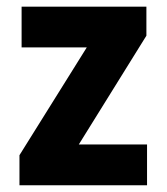

<svg xmlns="http://www.w3.org/2000/svg" viewBox="-20 -548 495 568"><path d="M415 -120.6V0H75.2V-120.6ZM413.1 -442.4 138.2 0H37.6V-88.9L312 -528.3H413.1ZM363.3 -528.3V-407.7H43.9V-528.3Z"/></svg>

Font: Roboto Condensed ExtraBold
Style: Regular
Weight: 800
Designer: Christian Robertson
Foundry: Google
Version: Version 3.008; 2023